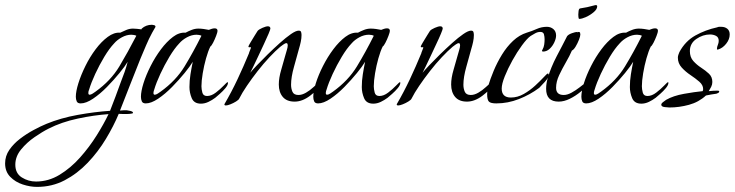

<svg xmlns="http://www.w3.org/2000/svg" viewBox="-291 -398 2878 752"><path d="M-146 334Q-173 334 -202 324.5Q-231 315 -251 294.5Q-271 274 -271 242Q-271 213 -254.5 189Q-238 165 -212.5 145.5Q-187 126 -159 111Q-131 96 -109 87Q-53 64 13.5 52Q80 40 140 36Q151 8 161.5 -20Q172 -48 182 -76Q190 -96 197 -116Q204 -136 209 -156Q199 -139 177 -112Q155 -85 128 -57.5Q101 -30 73.5 -11.5Q46 7 25 7Q13 7 9.5 -1Q6 -9 6 -19Q6 -40 16 -72Q26 -104 43.5 -139.5Q61 -175 83.5 -205Q106 -235 131 -253.5Q156 -272 180 -270Q192 -276 204.5 -281Q217 -286 230 -286Q238 -286 246.5 -285Q255 -284 263 -283L264 -286Q281 -301 304 -301Q307 -301 312.5 -299.5Q318 -298 318 -293Q318 -292 317.5 -291.5Q317 -291 317 -291L305 -270Q292 -246 281 -220Q270 -194 259 -168Q239 -118 219 -67Q199 -16 179 35Q186 34 192.5 34Q199 34 206 34Q209 34 219.5 36.5Q230 39 230 44Q230 47 217 48Q204 49 191 48.5Q178 48 177 48H174Q154 96 123.5 146.5Q93 197 52.5 239.5Q12 282 -37.5 308Q-87 334 -146 334ZM60 -27Q65 -27 72 -31.5Q79 -36 83 -39Q143 -82 176.5 -138Q210 -194 243 -258Q239 -260 233.5 -261Q228 -262 223 -262Q205 -262 186.5 -252Q168 -242 156 -228Q137 -208 117.5 -175.5Q98 -143 82 -108.5Q66 -74 58 -47Q55 -41 55 -34Q55 -27 60 -27ZM-150 313Q-101 313 -57.5 286.5Q-14 260 22.5 219Q59 178 87.5 132.5Q116 87 134 49Q77 53 13.5 66.5Q-50 80 -101 106Q-125 118 -155.5 139Q-186 160 -208.5 187.5Q-231 215 -231 247Q-231 281 -205.5 297Q-180 313 -150 313Z M496 8Q469 8 460 -13.5Q451 -35 451 -57Q451 -82 455 -107Q459 -132 464 -156Q454 -139 432 -112Q410 -85 383 -57.5Q356 -30 328.5 -11.5Q301 7 280 7Q268 7 264.5 -1Q261 -9 261 -19Q261 -40 271 -72Q281 -104 299 -139.5Q317 -175 339.5 -205Q362 -235 386.5 -253.5Q411 -272 436 -270Q447 -276 460 -281Q473 -286 486 -286Q496 -286 506.5 -284.5Q517 -283 527 -281Q532 -283 538 -285Q544 -287 550 -287Q561 -287 561 -277Q561 -272 555.5 -257.5Q550 -243 543.5 -230.5Q537 -218 533 -216Q524 -198 516 -169.5Q508 -141 503 -111Q498 -81 498 -60Q498 -49 501.5 -35.5Q505 -22 520 -22Q537 -22 554.5 -35.5Q572 -49 585 -62.5Q598 -76 600 -76Q602 -76 602 -74Q602 -65 592 -53Q582 -41 570 -30.5Q558 -20 552 -15Q540 -6 525.5 1Q511 8 496 8ZM315 -27Q320 -27 327 -31.5Q334 -36 338 -39Q398 -82 432 -138Q466 -194 498 -258Q494 -260 489 -261Q484 -262 479 -262Q460 -262 441.5 -252Q423 -242 411 -228Q392 -208 372.5 -175.5Q353 -143 337 -108.5Q321 -74 313 -47Q312 -44 311 -41Q310 -38 310 -34Q310 -27 315 -27Z M594 15Q587 15 588 10Q616 -38 639.5 -88Q663 -138 684 -189Q684 -191 688 -200.5Q692 -210 692 -211Q692 -214 687 -213Q682 -212 682 -216Q682 -218 690 -231.5Q698 -245 707 -259.5Q716 -274 718 -277Q723 -283 737 -289Q751 -295 758 -295Q768 -295 768 -286Q768 -283 761 -266Q754 -249 743 -226Q732 -203 721 -179Q710 -155 701 -137Q692 -119 689 -113Q697 -123 715.5 -142.5Q734 -162 757.5 -185Q781 -208 805 -229.5Q829 -251 848.5 -264.5Q868 -278 879 -278Q887 -278 888.5 -272Q890 -266 890 -261Q890 -248 887 -234Q884 -220 880 -207Q872 -177 860.5 -136.5Q849 -96 849 -66Q849 -51 854.5 -38.5Q860 -26 878 -26Q892 -26 907.5 -35Q923 -44 936.5 -56.5Q950 -69 960.5 -78Q971 -87 974 -87Q975 -87 975 -85Q975 -82 973.5 -77.5Q972 -73 970 -71Q954 -46 923.5 -23Q893 0 863 0Q832 0 816.5 -18.5Q801 -37 801 -67Q801 -93 810.5 -125Q820 -157 827 -183Q829 -191 832.5 -202Q836 -213 836 -221Q836 -223 835 -226Q834 -229 831 -229Q826 -229 818.5 -223.5Q811 -218 807 -215Q788 -199 764.5 -174Q741 -149 718 -119.5Q695 -90 676 -62Q657 -34 646 -12Q644 -7 633.5 -0.5Q623 6 611.5 10.5Q600 15 594 15Z M1171 8Q1144 8 1135 -13.5Q1126 -35 1126 -57Q1126 -82 1130 -107Q1134 -132 1139 -156Q1129 -139 1107 -112Q1085 -85 1058 -57.5Q1031 -30 1003.5 -11.5Q976 7 955 7Q943 7 939.5 -1Q936 -9 936 -19Q936 -40 946 -72Q956 -104 974 -139.5Q992 -175 1014.5 -205Q1037 -235 1061.5 -253.5Q1086 -272 1111 -270Q1122 -276 1135 -281Q1148 -286 1161 -286Q1171 -286 1181.5 -284.5Q1192 -283 1202 -281Q1207 -283 1213 -285Q1219 -287 1225 -287Q1236 -287 1236 -277Q1236 -272 1230.5 -257.5Q1225 -243 1218.5 -230.5Q1212 -218 1208 -216Q1199 -198 1191 -169.5Q1183 -141 1178 -111Q1173 -81 1173 -60Q1173 -49 1176.5 -35.5Q1180 -22 1195 -22Q1212 -22 1229.5 -35.5Q1247 -49 1260 -62.5Q1273 -76 1275 -76Q1277 -76 1277 -74Q1277 -65 1267 -53Q1257 -41 1245 -30.5Q1233 -20 1227 -15Q1215 -6 1200.5 1Q1186 8 1171 8ZM990 -27Q995 -27 1002 -31.5Q1009 -36 1013 -39Q1073 -82 1107 -138Q1141 -194 1173 -258Q1169 -260 1164 -261Q1159 -262 1154 -262Q1135 -262 1116.5 -252Q1098 -242 1086 -228Q1067 -208 1047.5 -175.5Q1028 -143 1012 -108.5Q996 -74 988 -47Q987 -44 986 -41Q985 -38 985 -34Q985 -27 990 -27Z M1269 15Q1262 15 1263 10Q1291 -38 1314.5 -88Q1338 -138 1359 -189Q1359 -191 1363 -200.5Q1367 -210 1367 -211Q1367 -214 1362 -213Q1357 -212 1357 -216Q1357 -218 1365 -231.5Q1373 -245 1382 -259.5Q1391 -274 1393 -277Q1398 -283 1412 -289Q1426 -295 1433 -295Q1443 -295 1443 -286Q1443 -283 1436 -266Q1429 -249 1418 -226Q1407 -203 1396 -179Q1385 -155 1376 -137Q1367 -119 1364 -113Q1372 -123 1390.5 -142.5Q1409 -162 1432.5 -185Q1456 -208 1480 -229.5Q1504 -251 1523.5 -264.5Q1543 -278 1554 -278Q1562 -278 1563.5 -272Q1565 -266 1565 -261Q1565 -248 1562 -234Q1559 -220 1555 -207Q1547 -177 1535.5 -136.5Q1524 -96 1524 -66Q1524 -51 1529.5 -38.5Q1535 -26 1553 -26Q1567 -26 1582.5 -35Q1598 -44 1611.5 -56.5Q1625 -69 1635.5 -78Q1646 -87 1649 -87Q1650 -87 1650 -85Q1650 -82 1648.5 -77.5Q1647 -73 1645 -71Q1629 -46 1598.5 -23Q1568 0 1538 0Q1507 0 1491.5 -18.5Q1476 -37 1476 -67Q1476 -93 1485.5 -125Q1495 -157 1502 -183Q1504 -191 1507.5 -202Q1511 -213 1511 -221Q1511 -223 1510 -226Q1509 -229 1506 -229Q1501 -229 1493.5 -223.5Q1486 -218 1482 -215Q1463 -199 1439.5 -174Q1416 -149 1393 -119.5Q1370 -90 1351 -62Q1332 -34 1321 -12Q1319 -7 1308.5 -0.5Q1298 6 1286.5 10.5Q1275 15 1269 15Z M1653 7Q1631 7 1624 0Q1617 -7 1617 -29Q1617 -48 1621 -61Q1629 -88 1642.5 -120.5Q1656 -153 1675 -184Q1694 -215 1718.5 -238Q1743 -261 1772 -270Q1792 -276 1811 -284.5Q1830 -293 1851 -293Q1866 -293 1876.5 -284Q1887 -275 1887 -259Q1887 -247 1880 -232Q1873 -217 1861.5 -206.5Q1850 -196 1836 -196Q1832 -196 1832 -199Q1832 -202 1834 -204Q1839 -213 1840.5 -223.5Q1842 -234 1842 -244Q1842 -254 1839.5 -263.5Q1837 -273 1825 -273Q1815 -273 1805 -267.5Q1795 -262 1787 -257Q1773 -247 1753.5 -220.5Q1734 -194 1716 -161.5Q1698 -129 1686 -99Q1674 -69 1674 -51Q1674 -16 1710 -16Q1736 -16 1760.5 -30Q1785 -44 1805.5 -63Q1826 -82 1839 -96Q1852 -110 1854 -110Q1858 -110 1858 -106Q1858 -94 1843.5 -78Q1829 -62 1821 -54Q1785 -27 1741.5 -10Q1698 7 1653 7Z M1978 -324Q1975 -324 1974.5 -331.5Q1974 -339 1974 -341Q1974 -344 1975 -354Q1976 -364 1981 -365Q1995 -367 2009 -370Q2023 -373 2037 -377Q2039 -378 2043 -378Q2048 -378 2048 -373Q2048 -362 2034.5 -350.5Q2021 -339 2004.5 -331.5Q1988 -324 1978 -324ZM1897 0Q1848 0 1848 -50Q1848 -71 1854.5 -93Q1861 -115 1869 -134Q1878 -156 1889 -177Q1900 -198 1911 -219Q1916 -228 1920.5 -237.5Q1925 -247 1930 -256Q1935 -263 1949 -268Q1963 -273 1971 -273Q1972 -273 1971 -272.5Q1970 -272 1970 -272Q1970 -272 1970.5 -272Q1971 -272 1971 -271Q1973 -273 1976 -273Q1980 -273 1981 -269.5Q1982 -266 1982 -263Q1982 -256 1976.5 -242Q1971 -228 1963.5 -215.5Q1956 -203 1949 -200Q1940 -179 1925.5 -154Q1911 -129 1899 -103.5Q1887 -78 1887 -54Q1887 -26 1917 -26Q1931 -26 1947.5 -35Q1964 -44 1980 -56.5Q1996 -69 2007.5 -78Q2019 -87 2022 -87Q2023 -87 2023 -86.5Q2023 -86 2023 -86Q2023 -82 2020 -77.5Q2017 -73 2015 -71Q2003 -55 1983 -38.5Q1963 -22 1940.5 -11Q1918 0 1897 0Z M2221 8Q2194 8 2185 -13.5Q2176 -35 2176 -57Q2176 -82 2180 -107Q2184 -132 2189 -156Q2179 -139 2157 -112Q2135 -85 2108 -57.5Q2081 -30 2053.5 -11.5Q2026 7 2005 7Q1993 7 1989.5 -1Q1986 -9 1986 -19Q1986 -40 1996 -72Q2006 -104 2024 -139.5Q2042 -175 2064.5 -205Q2087 -235 2111.5 -253.5Q2136 -272 2161 -270Q2172 -276 2185 -281Q2198 -286 2211 -286Q2221 -286 2231.5 -284.5Q2242 -283 2252 -281Q2257 -283 2263 -285Q2269 -287 2275 -287Q2286 -287 2286 -277Q2286 -272 2280.5 -257.5Q2275 -243 2268.5 -230.5Q2262 -218 2258 -216Q2249 -198 2241 -169.5Q2233 -141 2228 -111Q2223 -81 2223 -60Q2223 -49 2226.5 -35.5Q2230 -22 2245 -22Q2262 -22 2279.5 -35.5Q2297 -49 2310 -62.5Q2323 -76 2325 -76Q2327 -76 2327 -74Q2327 -65 2317 -53Q2307 -41 2295 -30.5Q2283 -20 2277 -15Q2265 -6 2250.5 1Q2236 8 2221 8ZM2040 -27Q2045 -27 2052 -31.5Q2059 -36 2063 -39Q2123 -82 2157 -138Q2191 -194 2223 -258Q2219 -260 2214 -261Q2209 -262 2204 -262Q2185 -262 2166.5 -252Q2148 -242 2136 -228Q2117 -208 2097.5 -175.5Q2078 -143 2062 -108.5Q2046 -74 2038 -47Q2037 -44 2036 -41Q2035 -38 2035 -34Q2035 -27 2040 -27Z M2331 23Q2327 23 2313 21.5Q2299 20 2299 12Q2299 7 2306.5 1.5Q2314 -4 2318 -7Q2346 -23 2388 -30.5Q2430 -38 2461 -41Q2463 -45 2463 -49Q2463 -65 2448 -78Q2433 -91 2413.5 -104Q2394 -117 2379 -133.5Q2364 -150 2364 -172Q2364 -178 2366 -183.5Q2368 -189 2370 -194Q2393 -237 2432.5 -259Q2472 -281 2518 -291Q2522 -293 2526 -293Q2530 -293 2534 -293Q2548 -293 2557.5 -285.5Q2567 -278 2567 -263Q2567 -244 2553 -226.5Q2539 -209 2521 -204H2518Q2517 -204 2517 -206Q2517 -214 2520.5 -222Q2524 -230 2524 -238Q2524 -252 2513.5 -257.5Q2503 -263 2490 -263Q2462 -263 2436.5 -245.5Q2411 -228 2411 -198Q2411 -174 2424.5 -159Q2438 -144 2455 -133Q2472 -122 2485.5 -109.5Q2499 -97 2499 -77Q2499 -67 2494.5 -58Q2490 -49 2485 -41Q2494 -42 2502.5 -42.5Q2511 -43 2520 -43Q2526 -43 2526 -40Q2526 -36 2522 -34Q2518 -32 2515 -31Q2505 -30 2495 -28Q2485 -26 2474 -24Q2446 2 2407.5 12.5Q2369 23 2331 23Z"/></svg>

Font: Bonheur Royale
Style: Regular
Weight: 400
Designer: Robert E. Leuschke
Foundry: Robert E. Leuschke
Version: Version 1.010; ttfautohint (v1.8.3)